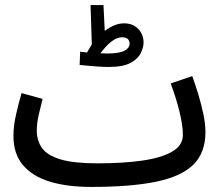

<svg xmlns="http://www.w3.org/2000/svg" viewBox="-20 -716 882 757"><path d="M339 21Q246 21 177.5 0.5Q109 -20 71 -64.5Q33 -109 33 -180Q33 -220 43.5 -265.5Q54 -311 65 -349L148 -326Q142 -303 133.5 -267Q125 -231 125 -201Q125 -161 146 -132Q167 -103 219 -87.5Q271 -72 365 -72Q463 -72 538.5 -82.5Q614 -93 657.5 -117.5Q701 -142 701 -184Q701 -222 687.5 -276.5Q674 -331 653 -387L738 -416Q750 -383 762 -343.5Q774 -304 782 -265.5Q790 -227 790 -195Q790 -115 743.5 -68Q697 -21 597.5 0Q498 21 339 21ZM408 -452Q391 -452 368 -453.5Q345 -455 324.5 -457Q304 -459 294 -460L296 -512Q307 -511 323 -509Q332 -525 342 -541L337 -696H388L393 -594Q411 -608 430.5 -616Q450 -624 469 -624Q504 -624 525 -602Q546 -580 546 -548Q546 -529 535 -506.5Q524 -484 494.5 -468Q465 -452 408 -452ZM461 -569Q444 -569 427.5 -558Q411 -547 397.5 -532Q384 -517 376 -506Q390 -505 402 -505Q450 -505 470.5 -516Q491 -527 491 -543Q491 -569 461 -569Z"/></svg>

Font: Noto Sans Arabic UI Cn Md
Style: Regular
Weight: 500
Width: 3
Designer: Monotype Design Team, Nadine Chahine and Nizar Qandah
Foundry: Monotype Imaging Inc.
Version: Version 2.010; ttfautohint (v1.8.4.7-5d5b)